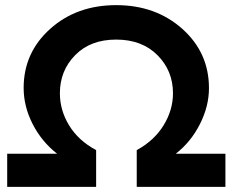

<svg xmlns="http://www.w3.org/2000/svg" viewBox="-20 -727 905 747"><path d="M512 -143Q580 -180 616.5 -239.5Q653 -299 653 -364Q653 -452 592.5 -512.5Q532 -573 432 -573Q332 -573 272.5 -512.5Q213 -452 213 -364Q213 -298 249 -239Q285 -180 354 -143V0H8V-129H202Q142 -176 107 -244.5Q72 -313 72 -385Q72 -522 175 -614.5Q278 -707 432 -707Q586 -707 689.5 -614.5Q793 -522 793 -384Q793 -314 758 -244.5Q723 -175 664 -129H857V0H512Z"/></svg>

Font: Montserrat-Arabic SemiBold
Style: Regular
Weight: 600
Designer: Mohamed Gaber
Foundry: Kief Type Foundry
Version: Version 5.008;PS 005.008;hotconv 1.0.88;makeotf.lib2.5.64775